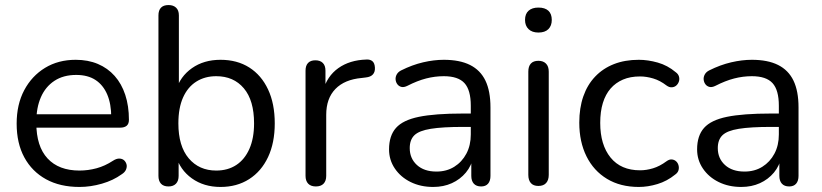

<svg xmlns="http://www.w3.org/2000/svg" viewBox="-20 -732 3259 761"><path d="M295 9Q218 9 162.5 -21.5Q107 -52 76.5 -108Q46 -164 46 -242Q46 -318 76 -374.5Q106 -431 158.5 -463Q211 -495 280 -495Q329 -495 368 -478.5Q407 -462 434.5 -431Q462 -400 476.5 -356Q491 -312 491 -257Q491 -241 482 -233.5Q473 -226 456 -226H108V-279H437L421 -266Q421 -320 405 -357.5Q389 -395 358.5 -415Q328 -435 282 -435Q231 -435 195.5 -411.5Q160 -388 142 -346.5Q124 -305 124 -250V-244Q124 -152 168.5 -104Q213 -56 295 -56Q329 -56 362.5 -65Q396 -74 428 -95Q442 -104 453.5 -103.5Q465 -103 472 -96.5Q479 -90 481.5 -80.5Q484 -71 479.5 -60Q475 -49 462 -41Q429 -17 384 -4Q339 9 295 9Z M854 9Q788 9 740.5 -25Q693 -59 677 -116L688 -127V-35Q688 -15 677.5 -4Q667 7 648 7Q628 7 618 -4Q608 -15 608 -35V-671Q608 -691 618 -701.5Q628 -712 648 -712Q667 -712 678 -701.5Q689 -691 689 -671V-373H677Q694 -429 741 -462Q788 -495 854 -495Q920 -495 968 -464.5Q1016 -434 1042.5 -377.5Q1069 -321 1069 -243Q1069 -166 1042.5 -109.5Q1016 -53 967.5 -22Q919 9 854 9ZM837 -56Q883 -56 916.5 -78Q950 -100 968.5 -142Q987 -184 987 -243Q987 -334 946.5 -382Q906 -430 837 -430Q792 -430 758 -408.5Q724 -387 705.5 -345.5Q687 -304 687 -243Q687 -153 728 -104.5Q769 -56 837 -56Z M1232 7Q1212 7 1201.5 -4Q1191 -15 1191 -35V-452Q1191 -472 1201 -482.5Q1211 -493 1230 -493Q1249 -493 1259.5 -482.5Q1270 -472 1270 -452V-371H1260Q1276 -430 1321 -462Q1366 -494 1432 -496Q1447 -497 1456 -489.5Q1465 -482 1466 -464Q1467 -447 1458 -437Q1449 -427 1430 -425L1414 -423Q1346 -417 1309.5 -379.5Q1273 -342 1273 -277V-35Q1273 -15 1262.5 -4Q1252 7 1232 7Z M1697 9Q1647 9 1607.5 -10.5Q1568 -30 1545 -64Q1522 -98 1522 -140Q1522 -194 1549.5 -225Q1577 -256 1640.5 -269Q1704 -282 1814 -282H1859V-229H1815Q1734 -229 1687.5 -221.5Q1641 -214 1622.5 -196Q1604 -178 1604 -145Q1604 -104 1632.5 -78Q1661 -52 1710 -52Q1750 -52 1780.5 -71Q1811 -90 1828.5 -123Q1846 -156 1846 -199V-313Q1846 -375 1821 -402.5Q1796 -430 1739 -430Q1704 -430 1669 -421Q1634 -412 1595 -392Q1581 -385 1571 -387.5Q1561 -390 1555 -398Q1549 -406 1548 -416.5Q1547 -427 1552.5 -437Q1558 -447 1570 -453Q1614 -475 1657 -485Q1700 -495 1739 -495Q1802 -495 1843 -474.5Q1884 -454 1904 -412.5Q1924 -371 1924 -306V-35Q1924 -15 1914.5 -4Q1905 7 1887 7Q1868 7 1858 -4Q1848 -15 1848 -35V-113H1857Q1849 -75 1826.5 -48Q1804 -21 1771 -6Q1738 9 1697 9Z M2114 5Q2094 5 2084 -6.5Q2074 -18 2074 -39V-448Q2074 -469 2084 -480Q2094 -491 2114 -491Q2133 -491 2144 -480Q2155 -469 2155 -448V-39Q2155 -18 2144.5 -6.5Q2134 5 2114 5ZM2114 -603Q2089 -603 2075 -616.5Q2061 -630 2061 -653Q2061 -677 2075 -689.5Q2089 -702 2114 -702Q2140 -702 2153.5 -689.5Q2167 -677 2167 -653Q2167 -630 2153.5 -616.5Q2140 -603 2114 -603Z M2512 9Q2439 9 2386 -23Q2333 -55 2304.5 -112.5Q2276 -170 2276 -246Q2276 -304 2292 -350Q2308 -396 2339 -428.5Q2370 -461 2413.5 -478Q2457 -495 2512 -495Q2548 -495 2587 -484Q2626 -473 2658 -446Q2668 -439 2671 -429Q2674 -419 2671 -409.5Q2668 -400 2661 -393.5Q2654 -387 2643.5 -386Q2633 -385 2622 -393Q2596 -413 2569 -421Q2542 -429 2517 -429Q2478 -429 2449 -416.5Q2420 -404 2400 -381Q2380 -358 2369.5 -324Q2359 -290 2359 -245Q2359 -158 2400 -107.5Q2441 -57 2517 -57Q2542 -57 2568.5 -65Q2595 -73 2622 -93Q2633 -101 2643 -100Q2653 -99 2660 -92.5Q2667 -86 2669.5 -76Q2672 -66 2669 -56.5Q2666 -47 2656 -40Q2624 -14 2586 -2.5Q2548 9 2512 9Z M2918 9Q2868 9 2828.5 -10.5Q2789 -30 2766 -64Q2743 -98 2743 -140Q2743 -194 2770.5 -225Q2798 -256 2861.5 -269Q2925 -282 3035 -282H3080V-229H3036Q2955 -229 2908.5 -221.5Q2862 -214 2843.5 -196Q2825 -178 2825 -145Q2825 -104 2853.5 -78Q2882 -52 2931 -52Q2971 -52 3001.5 -71Q3032 -90 3049.5 -123Q3067 -156 3067 -199V-313Q3067 -375 3042 -402.5Q3017 -430 2960 -430Q2925 -430 2890 -421Q2855 -412 2816 -392Q2802 -385 2792 -387.5Q2782 -390 2776 -398Q2770 -406 2769 -416.5Q2768 -427 2773.5 -437Q2779 -447 2791 -453Q2835 -475 2878 -485Q2921 -495 2960 -495Q3023 -495 3064 -474.5Q3105 -454 3125 -412.5Q3145 -371 3145 -306V-35Q3145 -15 3135.5 -4Q3126 7 3108 7Q3089 7 3079 -4Q3069 -15 3069 -35V-113H3078Q3070 -75 3047.5 -48Q3025 -21 2992 -6Q2959 9 2918 9Z"/></svg>

Font: Nunito ExtraLight
Style: Regular
Weight: 400
Version: Version 3.602